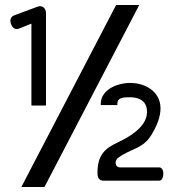

<svg xmlns="http://www.w3.org/2000/svg" viewBox="-20 -672 691 764"><path d="M24 -576C28 -565 37 -552 55 -558L105 -578V-252H163V-621C163 -637 150 -652 131 -646L37 -611C23 -606 18 -593 24 -576ZM65 72H157L534 -652H442ZM368 20C369 37 375 47 393 47H613C626 47 630 30 630 19C630 9 626 -6 613 -6H457C446 -6 440 -15 440 -25C440 -32 444 -39 450 -44C501 -82 548 -78 583 -136C644 -236 618 -295 571 -323C548 -337 521 -342 498 -342C443 -342 381 -313 381 -259V-254H447V-259C447 -284 470 -285 498 -285C540 -285 565 -265 565 -227C565 -185 531 -144 448 -105C404 -84 366 -60 368 20Z"/></svg>

Font: Charger Pro
Style: Bd
Weight: 700
Designer: Jasper
Foundry: Cannot Into Space Fonts
Version: Version 1.09